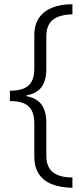

<svg xmlns="http://www.w3.org/2000/svg" viewBox="-20 -734 399 912"><path d="M324 158Q267 157 226.5 141Q186 125 164.5 92Q143 59 143 11V-148Q143 -186 130.5 -209.5Q118 -233 92.5 -243.5Q67 -254 27 -254V-303Q67 -303 92.5 -313.5Q118 -324 130.5 -347Q143 -370 143 -408V-568Q143 -616 165 -648.5Q187 -681 227.5 -697.5Q268 -714 324 -714V-666Q283 -665 255.5 -654Q228 -643 214 -620.5Q200 -598 200 -561V-404Q200 -353 178 -321.5Q156 -290 106 -281V-277Q156 -268 178 -236Q200 -204 200 -153V6Q200 42 214 64.5Q228 87 255.5 98Q283 109 324 109Z"/></svg>

Font: Noto Sans Thai Light
Style: Regular
Weight: 300
Designer: Monotype Design Team
Foundry: Monotype Imaging Inc.
Version: Version 2.001